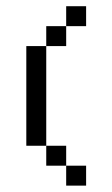

<svg xmlns="http://www.w3.org/2000/svg" viewBox="-20 -582 352 602"><path d="M187.5 -62.5H250V0H187.5ZM125 -125H187.5V-62.5H125ZM62.5 -437.5H125V-125H62.5ZM125 -500H187.5V-437.5H125ZM187.5 -562.5H250V-500H187.5Z"/></svg>

Font: Pixel Operator SC
Style: Regular
Weight: 400
Designer: Jayvee Enaguas (GrandChaos9000)
Foundry: The Grandoplex Project
Version: Version 1.4.1 (September 5, 2015)